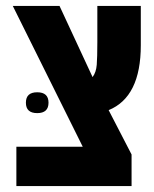

<svg xmlns="http://www.w3.org/2000/svg" viewBox="-20 -625 516 645"><path d="M422 -106 345 -255Q453 -299 453 -473V-605H307V-483Q307 -433 305 -407.5Q303 -382 291 -366L180 -605H23L258 -132H35V0H422ZM67 -280Q67 -245 105 -245Q143 -245 143 -280Q143 -315 105 -315Q67 -315 67 -280Z"/></svg>

Font: Noto Sans Hebrew ExtraCondensed Extra
Style: Regular
Weight: 800
Width: 3
Designer: Monotype Design Team
Foundry: Monotype Imaging Inc.
Version: Version 1.902